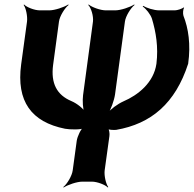

<svg xmlns="http://www.w3.org/2000/svg" viewBox="-20 -574 861 853"><path d="M321 51 303 183C300 207 278 244 261 257L263 259C281 247 322 233 346 233H388C412 233 448 247 459 259L461 257C451 244 442 207 445 183L466 31C468 20 465 0 459 -5L456 -2C461 3 485 4 496 3C652 -24 759 -115 816 -291C828 -377 817 -448 795 -504C792 -513 793 -533 798 -539L795 -541C790 -535 767 -528 757 -528H688C663 -528 631 -539 616 -548L614 -545C628 -536 649 -510 655 -491C673 -431 684 -365 675 -291C663 -206 592 -151 529 -124C502 -112 470 -88 458 -71L460 -69C472 -86 487 -127 491 -154L535 -478C538 -502 561 -539 578 -552L576 -554C558 -542 516 -528 492 -528H450C426 -528 388 -542 374 -554L372 -552C385 -539 396 -502 393 -478L349 -151C346 -127 348 -89 355 -73L359 -75C351 -91 323 -114 297 -125C233 -152 205 -203 216 -286L242 -478C245 -502 268 -539 285 -552L283 -554C265 -542 223 -528 199 -528H157C133 -528 98 -542 87 -554L85 -552C95 -539 103 -502 100 -478L74 -288C52 -124 119 -32 269 -2C290 2 341 3 354 -5L351 -9C339 -1 324 32 321 51Z"/></svg>

Font: Asimov
Style: EdgeWideIt
Weight: 500
Designer: Google
Version: Version 2.000980: 2014